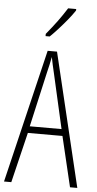

<svg xmlns="http://www.w3.org/2000/svg" viewBox="-62 -986 517 1023"><g transform="rotate(5 196.0 -474.5)"><path d="M353 0 289 -269H104L39 0H0L171 -714H221L392 0ZM215 -596Q209 -622 204.5 -641.5Q200 -661 196 -683Q192 -661 187.5 -641.5Q183 -622 177 -597L111 -305H281ZM303 -941Q287 -917 264.5 -889.5Q242 -862 218 -835.5Q194 -809 175 -791H153V-803Q186 -843 211 -877Q236 -911 260 -949H303Z"/></g></svg>

Font: Noto Sans Gujarati UI ExtraCondensed ExtraLight
Style: Regular
Weight: 200
Width: 2
Designer: Jelle Bosma - Monotype Design Team, Universal Thirst
Foundry: Monotype Imaging Inc.
Version: Version 2.106; ttfautohint (v1.8.4.7-5d5b)